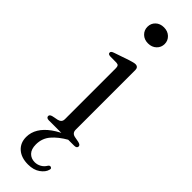

<svg xmlns="http://www.w3.org/2000/svg" viewBox="-304 -681 892 892"><g transform="rotate(45 142.0 -235.0)"><path d="M186.5 -16.5 196 -1Q153 23.5 128.2 52.5Q103.5 81.5 103.5 121.5Q103.5 152.5 118.8 168.2Q134 184 158 184Q174.5 184 189.2 175.8Q204 167.5 212.5 153Q215.5 148.5 218.2 147Q221 145.5 225 146Q228.5 146.5 231.2 150Q234 153.5 231.5 160Q226.5 180 203.2 196.8Q180 213.5 143.5 213.5Q99 213.5 73 190.5Q47 167.5 47 129Q47 99 63 72.5Q79 46 110.2 23.5Q141.5 1 186.5 -16.5ZM186 -449.5V-57.5Q186 -46 191.8 -39.5Q197.5 -33 208 -31L234.5 -26Q242.5 -24 246.8 -20.8Q251 -17.5 251 -12Q251 -6.5 246.5 -3.2Q242 0 233 0H67.5Q59 0 54.8 -3.2Q50.5 -6.5 50.5 -12Q50.5 -17 54.2 -20.2Q58 -23.5 66 -25.5L94 -31Q104.5 -33.5 110.2 -39.5Q116 -45.5 116 -57V-392Q116 -402 112.5 -406.5Q109 -411 100 -411.5L58.5 -412Q50.5 -412.5 47.2 -415.2Q44 -418 44 -422.5Q44 -427 47.5 -430.2Q51 -433.5 60 -436.5L133 -461.5Q146 -465.5 154 -467.5Q162 -469.5 167 -469.5Q176.5 -469.5 181.2 -464.2Q186 -459 186 -449.5ZM140 -578.5Q115 -578.5 99.2 -593.8Q83.5 -609 83.5 -631.5Q83.5 -654 99.2 -669Q115 -684 140 -684Q165 -684 181 -668.8Q197 -653.5 197 -631.5Q197 -609 181 -593.8Q165 -578.5 140 -578.5Z"/></g></svg>

Font: Fraunces Light
Style: Regular
Weight: 300
Version: Version 1.000;[b76b70a41]